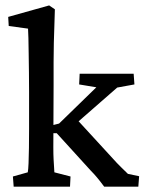

<svg xmlns="http://www.w3.org/2000/svg" viewBox="-20 -699 541 719"><path d="M31.2 0 28.3 -38.1 84 -53.7Q85.9 -63.5 86.9 -87.4Q87.9 -111.3 88.4 -145Q88.9 -178.7 88.9 -217.8V-354.5Q88.9 -389.6 88.4 -427.2Q87.9 -464.8 87.4 -498Q86.9 -531.2 86.4 -556.2Q85.9 -581.1 85 -591.8L12.7 -601.6L10.7 -635.7L164.1 -678.7L185.5 -664.1Q184.6 -632.8 183.6 -602.5Q182.6 -572.3 181.6 -539.1Q180.7 -505.9 180.7 -466.8Q180.7 -427.7 180.7 -379.9L179.7 -146.5Q179.7 -121.1 180.7 -102.1Q181.6 -83 182.6 -70.8Q183.6 -58.6 183.6 -53.7L244.1 -38.1L242.2 0ZM498 0H370.1Q353.5 -22.5 342.3 -35.6Q331.1 -48.8 320.3 -59.6L192.4 -200.2H165L166 -227.5L201.2 -236.3L340.8 -372.1L276.4 -382.8L278.3 -422.9H480.5L483.4 -382.8L418.9 -371.1L248 -221.7L260.7 -259.8L403.3 -104.5Q417 -88.9 433.1 -73.2Q449.2 -57.6 459 -47.9L501 -39.1Z"/></svg>

Font: Crimson Pro ExtraLight Medium
Style: Regular
Weight: 500
Version: Version 1.002